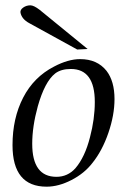

<svg xmlns="http://www.w3.org/2000/svg" viewBox="-20 -687 470 721"><path d="M410 -315Q410 -255 387 -188Q364 -121 327 -75Q297 -36 248.5 -11Q200 14 155 14Q27 14 27 -142Q27 -243 67 -320.5Q107 -398 183 -437Q236 -465 281 -465Q345 -465 380 -421Q410 -382 410 -315ZM336 -304Q336 -428 246 -428Q209 -428 187 -411Q148 -380 122 -288Q101 -212 101 -147Q101 -23 192 -23Q234 -23 263 -55Q299 -97 318 -172Q336 -240 336 -304ZM129 -650 309 -503 270 -501 90 -600Q62 -615 57 -639Q55 -650 67 -658.5Q79 -667 94 -667Q107 -667 129 -650Z"/></svg>

Font: GFS Didot
Style: Italic
Weight: 400
Italic angle: -12°
Designer: Takis Katsoulidis and George D. Matthiopoulos
Foundry: George Matthiopoulos and Takis Katsoulidis
Version: Version 1.0